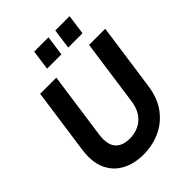

<svg xmlns="http://www.w3.org/2000/svg" viewBox="-257 -1037 1177 1177"><g transform="rotate(-45 331.5 -448.5)"><path d="M284 12Q205 12 144.5 -20Q84 -52 55 -115.5Q26 -179 39 -275L99 -700H239L178 -267Q168 -191 198 -154Q228 -117 293 -117Q362 -117 407.5 -157.5Q453 -198 463 -274L523 -700H663L602 -268Q589 -172 542.5 -110Q496 -48 428.5 -18Q361 12 284 12ZM421 -779 439 -909H563L545 -779ZM238 -779 256 -909H380L362 -779Z"/></g></svg>

Font: Host Grotesk Black
Style: Italic
Weight: 900
Italic angle: -8°
Designer: Doğukan Karapınar based on Poppins by Indian Type Foundry, Jonny Pinhorn
Foundry: Element Type
Version: Version 1.000; ttfautohint (v1.8.4.7-5d5b);gftools[0.9.33]